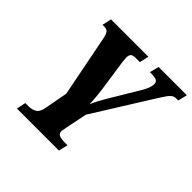

<svg xmlns="http://www.w3.org/2000/svg" viewBox="-178 -886 1058 1058"><g transform="rotate(45 351.0 -357.0)"><path d="M103 -54H127Q157 -54 176 -66.5Q195 -79 201 -115L226 -250L156 -607Q150 -638 141 -649Q132 -660 110 -660H99L111 -714H402L390 -660H355Q335 -660 327 -651.5Q319 -643 319 -625Q319 -604 328 -548L332 -523L341 -460Q357 -359 358 -299Q369 -331 421 -417L509 -564Q532 -603 532 -631Q532 -647 519.5 -653.5Q507 -660 478 -660H468L482 -714H702L689 -660H674Q659 -660 649 -653.5Q639 -647 628 -632Q617 -617 590 -574L384 -244L358 -115Q353 -90 353 -86Q353 -67 367.5 -60.5Q382 -54 411 -54H432L419 0H92Z"/></g></svg>

Font: Noto Serif CondExtraBold
Style: Italic
Weight: 800
Width: 3
Italic angle: -12°
Designer: Monotype Design Team
Foundry: Monotype Imaging Inc.
Version: Version 1.001